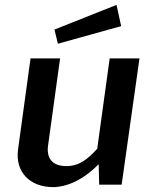

<svg xmlns="http://www.w3.org/2000/svg" viewBox="-20 -756 619 786"><path d="M457 -736 203 -635 217 -577 476 -649ZM195 10C255 10 321 -20 384 -84L386 0H478L551 -517H429L378 -147C337 -102 303 -76 251 -76C193 -76 169 -110 177 -162L226 -517H105L54 -145C41 -50 104 9 195 10Z"/></svg>

Font: United Sans SemiBold
Style: Italic
Weight: 600
Italic angle: -8°
Designer: Pablo Impallari, Rodrigo Fuenzalida (Modified by Dan O. Williams)
Version: Version 1.000;PS 001.000;hotconv 1.0.88;makeotf.lib2.5.64775